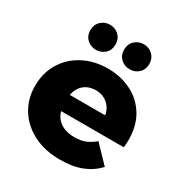

<svg xmlns="http://www.w3.org/2000/svg" viewBox="-177 -899 997 1044"><g transform="rotate(30 321.0 -377.0)"><path d="M345 9Q249 9 177.5 -27.5Q106 -64 66.5 -127.5Q27 -191 27 -272Q27 -353 65.5 -416.5Q104 -480 172 -515.5Q240 -551 325 -551Q405 -551 471 -518.5Q537 -486 576 -423Q615 -360 615 -270Q615 -260 614 -247Q613 -234 612 -223H183V-323H511L439 -295Q440 -332 425.5 -359Q411 -386 385.5 -401Q360 -416 326 -416Q292 -416 266.5 -401Q241 -386 227 -358.5Q213 -331 213 -294V-265Q213 -225 229.5 -196Q246 -167 277 -151.5Q308 -136 351 -136Q391 -136 419.5 -147.5Q448 -159 476 -183L576 -79Q537 -36 480 -13.5Q423 9 345 9ZM427 -606Q394 -606 371 -627.5Q348 -649 348 -684Q348 -719 371 -741Q394 -763 427 -763Q460 -763 483 -741Q506 -719 506 -684Q506 -649 483 -627.5Q460 -606 427 -606ZM215 -606Q182 -606 159 -627.5Q136 -649 136 -684Q136 -719 159 -741Q182 -763 215 -763Q248 -763 271 -741Q294 -719 294 -684Q294 -649 271 -627.5Q248 -606 215 -606Z"/></g></svg>

Font: MOST Montserrat ExtraBold
Style: Regular
Weight: 800
Designer: Julieta Ulanovsky
Foundry: Julieta Ulanovsky
Version: Version 8.000;March 11, 2024;FontCreator 15.0.0.2926 64-bit